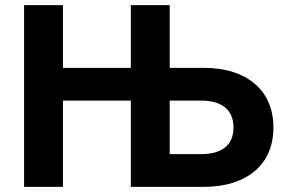

<svg xmlns="http://www.w3.org/2000/svg" viewBox="-20 -730 1139 750"><path d="M74 0V-710H226V-465H491V-710H643V-465H775Q839 -465 889.5 -449Q940 -433 975.5 -402.5Q1011 -372 1029.5 -329Q1048 -286 1048 -232Q1048 -178 1029.5 -135Q1011 -92 975.5 -62Q940 -32 889.5 -16Q839 0 775 0H491V-337H226V0ZM643 -128H766Q826 -128 859 -154Q892 -180 892 -232Q892 -284 859 -310.5Q826 -337 766 -337H643Z"/></svg>

Font: Geist
Style: Bold
Weight: 400
Designer: Basement.studio, Andrés Briganti, Mateo Zaragoza
Foundry: Basement.studio, Vercel, Andrés Briganti, Guido Ferreyra, Mateo Zaragoza
Version: Version 1.401